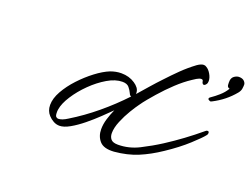

<svg xmlns="http://www.w3.org/2000/svg" viewBox="-78 -603 1023 778"><g transform="rotate(20 433.5 -214.0)"><path d="M464 15Q420 18 402 -2.5Q384 -23 384 -53Q384 -75 391 -98Q398 -121 408 -143Q392 -127 368 -104Q344 -81 317 -59Q290 -37 264.5 -22.5Q239 -8 220 -8Q206 -8 193.5 -15Q181 -22 172 -32Q156 -49 156 -75Q156 -103 174 -135Q192 -167 220 -197Q248 -227 279 -250.5Q310 -274 337 -285Q361 -294 384 -294Q418 -294 443 -277Q454 -270 461 -260.5Q468 -251 468 -238V-235Q489 -259 509.5 -282.5Q530 -306 551 -328Q575 -354 601.5 -380Q628 -406 659 -429Q675 -440 686 -440Q693 -440 698 -436Q709 -430 718 -414.5Q727 -399 727 -385Q727 -376 723 -371Q718 -364 713 -364Q708 -364 705 -372Q704 -374 704 -377Q703 -383 696 -383Q688 -383 676.5 -376Q665 -369 661 -366Q632 -347 602 -319Q572 -291 544 -259Q531 -244 518 -228.5Q505 -213 494 -197Q485 -185 469.5 -159.5Q454 -134 442 -105Q430 -76 430 -53Q430 -37 438.5 -27Q447 -17 469 -17Q516 -17 559.5 -39Q603 -61 642 -86Q715 -133 783 -190Q787 -194 791 -194H792Q798 -194 798 -188V-186Q798 -180 793 -175Q783 -162 746 -128Q709 -94 655 -58Q609 -27 564.5 -8.5Q520 10 464 15ZM206 -33Q222 -33 245 -48Q301 -82 354 -126Q407 -170 453 -219Q447 -220 443 -230Q438 -241 429 -252Q420 -263 400 -263Q370 -263 336 -243Q302 -223 271 -192.5Q240 -162 218.5 -128.5Q197 -95 193 -69Q192 -65 192 -61.5Q192 -58 192 -55Q192 -41 196.5 -37Q201 -33 206 -33ZM767 -312Q763 -310 762 -310Q758 -310 753 -314Q749 -316 751 -320Q751 -323 762 -330Q770 -335 788 -350.5Q806 -366 817 -385Q807 -387 806 -397Q805 -407 806 -417Q808 -430 818 -436.5Q828 -443 837 -443Q852 -443 859.5 -435.5Q867 -428 867 -420Q867 -413 865.5 -403Q864 -393 856 -383Q820 -339 767 -312Z"/></g></svg>

Font: WindSong Medium
Style: Regular
Weight: 500
Designer: Robert E. Leuschke
Foundry: Robert E. Leuschke
Version: Version 1.010; ttfautohint (v1.8.3)